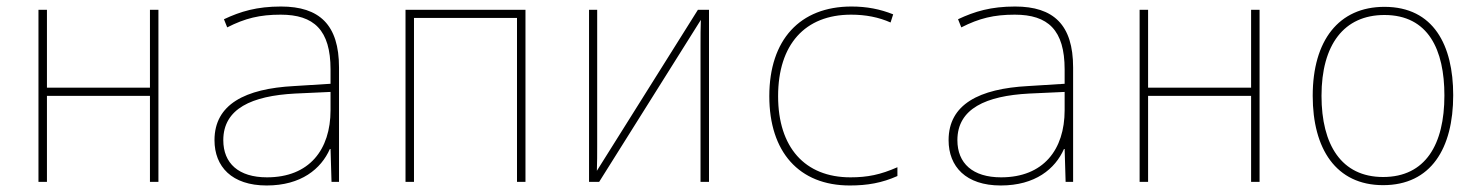

<svg xmlns="http://www.w3.org/2000/svg" viewBox="-20 -558 4544 589"><path d="M98 0H124V-264H440V0H466V-528H440V-289H124V-528H98Z M798 11C904 11 965 -40 992 -101H994L997 0H1020V-351C1020 -482 960 -538 842 -538C768 -538 718 -523 667 -499L677 -474C732 -502 777 -513 841 -513C943 -513 994 -466 994 -345V-301L882 -294C732 -286 638 -238 638 -128C638 -47 691 11 798 11ZM799 -14C712 -14 665 -57 665 -128C665 -225 753 -264 885 -271L994 -276V-220C994 -99 929 -14 799 -14Z M1224 0H1250V-503H1566V0H1592V-528H1224Z M1787 0H1818L2130 -497C2129 -467 2129 -451 2129 -421V0H2155V-528H2121L1811 -34C1812 -64 1812 -81 1812 -113V-528H1787Z M2587 11C2641 11 2686 3 2733 -18V-45C2681 -22 2641 -14 2589 -14C2449 -14 2367 -106 2367 -263C2367 -421 2449 -513 2591 -513C2636 -513 2676 -505 2712 -489L2720 -514C2680 -530 2639 -538 2592 -538C2434 -538 2340 -436 2340 -263C2340 -92 2431 11 2587 11Z M3050 11C3156 11 3217 -40 3244 -101H3246L3249 0H3272V-351C3272 -482 3212 -538 3094 -538C3020 -538 2970 -523 2919 -499L2929 -474C2984 -502 3029 -513 3093 -513C3195 -513 3246 -466 3246 -345V-301L3134 -294C2984 -286 2890 -238 2890 -128C2890 -47 2943 11 3050 11ZM3051 -14C2964 -14 2917 -57 2917 -128C2917 -225 3005 -264 3137 -271L3246 -276V-220C3246 -99 3181 -14 3051 -14Z M3476 0H3502V-264H3818V0H3844V-528H3818V-289H3502V-528H3476Z M4223 10C4370 10 4438 -103 4438 -266C4438 -419 4378 -537 4227 -537C4087 -537 4007 -434 4007 -264C4007 -102 4078 10 4223 10ZM4223 -15C4095 -15 4034 -114 4034 -264C4034 -421 4103 -512 4227 -512C4362 -512 4411 -405 4411 -265C4411 -115 4353 -15 4223 -15Z"/></svg>

Font: Noto Sans Mono SemiCondensed Thin
Style: Regular
Weight: 100
Width: 4
Designer: Monotype Design Team
Foundry: Monotype Imaging Inc.
Version: Version 2.014